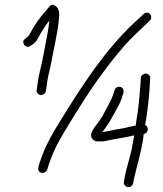

<svg xmlns="http://www.w3.org/2000/svg" viewBox="-20 -699 678 801"><path d="M592.9 -646C587.5 -646 582.8 -644 578.5 -640L568 -630C560.3 -622.7 549.1 -612.3 534.4 -599C418.4 -488.7 324.4 -345.7 236.6 -203C203.6 -150.1 172.7 -98.1 153.3 -43C146.2 -23.7 142.3 -11.7 141.4 -7C139.6 0.9 137.7 7.1 141.8 14C150.9 29.4 173 22.3 177.6 7C180.2 -4.5 181.6 -7.8 190.7 -32C208.8 -83.9 238.5 -133.3 269.6 -184C307.8 -246.1 350.5 -315.2 392.5 -373C443.8 -443.5 500 -515.8 560.9 -571L605.1 -613C608.6 -616.3 610.5 -620.8 610.8 -626.5C611.4 -637.5 603.7 -646 592.9 -646ZM567.5 -373 566.7 -357C565.1 -327.1 562.1 -305.1 559.2 -270C556.5 -238.8 549.8 -205.8 546.2 -175C540.8 -174.3 535.6 -173.3 530.5 -172C508.2 -166.1 483.8 -161.5 459.3 -158C443.7 -154.9 423.8 -149.9 406.8 -148C414.7 -157.9 420.4 -166.1 428.3 -178C440.6 -194 446.1 -208.2 455.7 -224C461.3 -234 461.3 -234 470.1 -250C479.8 -268.6 487.4 -283.8 491.9 -303L495.4 -313C496.3 -318.3 495.6 -323.3 493.2 -328C485.5 -342.7 460.9 -338.9 457.9 -322L454.4 -312C445 -278 424.1 -248.9 410.5 -220C404.2 -207.3 388.8 -188.6 381.3 -177C371.8 -165.9 362.5 -152 360.2 -137C358.1 -121.8 372.1 -110.4 384.7 -109H403.7C412.4 -109 422.8 -110.7 435 -114C468.9 -121.2 507.1 -126.1 539 -134H540C536.2 -111.3 532.9 -93.3 530.2 -80C521.5 -37.1 504.6 9.9 498.3 51L496.8 61C495.9 65.7 497.2 70.2 500.6 74.5C511.1 87.8 532.4 81.4 535.6 65L537.1 55C539.7 40.5 544.4 27.5 547.4 12C553 -9.1 563.3 -50 568.4 -73.5C571.5 -88.3 578.1 -116.3 579.3 -140C599.1 -142.5 602.8 -170.5 585.3 -177C586.3 -184.3 587.7 -192.3 589.5 -201C597.8 -249.8 603.1 -308.1 605.7 -357L606.5 -373C607.1 -383.6 598.1 -392 587.5 -392C577 -392 568.1 -383.6 567.5 -373ZM107.6 -508 116.9 -514C126 -520.7 133.1 -529 138.2 -539C144.2 -552.1 162.7 -580.9 170.6 -592.5C175.4 -599.7 180.3 -607.4 186.1 -613C184.7 -599 182.1 -581.3 178.3 -560C167.2 -502.9 158.3 -446.1 144.6 -394C139.3 -372.9 137.5 -353.1 134.5 -333L132.9 -323C132 -318.3 133.3 -313.8 136.7 -309.5C147.3 -296.2 168.9 -303.7 171.8 -320L173.3 -330C174.3 -336.7 175.4 -345 176.6 -355C179.8 -379.5 186.8 -403.8 192.6 -432C202.1 -485.5 219.8 -557.1 225.2 -614C229.8 -649.7 226.7 -667.8 203.6 -678.5C191.6 -684 181.2 -664.6 172.3 -655C147.2 -628.3 121.2 -590.7 103.1 -555C100.9 -551 98 -547.7 94.6 -545L86.2 -538C64.1 -525.7 86.8 -491.4 107.6 -508Z"/></svg>

Font: Just Breathe
Style: Obl1
Weight: 400
Foundry: Cannot Into Space Fonts
Version: Version 0.72